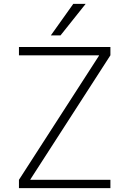

<svg xmlns="http://www.w3.org/2000/svg" viewBox="-20 -973 669 993"><path d="M293 -790H243L359 -953H423ZM492 -685V-687H78V-730H551V-687L137 -45V-43H551V0H78V-43Z"/></svg>

Font: Mplus 1p Light
Style: Regular
Weight: 300
Version: Version 1.061